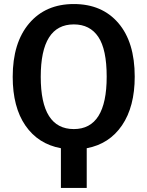

<svg xmlns="http://www.w3.org/2000/svg" viewBox="-20 -726 731 952"><path d="M648 -346Q648 -197 585 -104.5Q522 -12 410 9V206H282V9Q169 -12 106 -103.5Q43 -195 43 -345Q43 -514 124.5 -610Q206 -706 346 -706Q486 -706 567 -611.5Q648 -517 648 -346ZM346 -86Q509 -86 509 -346Q509 -481 467.5 -543Q426 -605 346 -605Q182 -605 182 -345Q182 -86 346 -86Z"/></svg>

Font: FiraGO Medium
Style: Regular
Weight: 500
Designer: bBox Type
Foundry: bBox Type GmbH
Version: Version 1.001;PS 001.001;hotconv 1.0.88;makeotf.lib2.5.64775